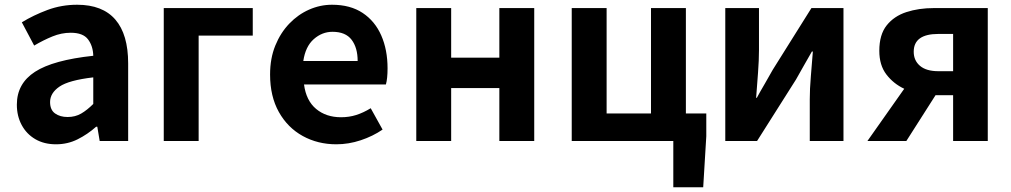

<svg xmlns="http://www.w3.org/2000/svg" viewBox="-20 -594 4261 809"><path d="M216 14Q166 14 129 -7.5Q92 -29 71.5 -67Q51 -105 51 -153Q51 -242 127.5 -291.5Q204 -341 373 -359Q372 -400 351 -428Q330 -456 278 -456Q239 -456 201 -440.5Q163 -425 124 -402L72 -500Q121 -530 180 -552Q239 -574 305 -574Q412 -574 466 -511.5Q520 -449 520 -327V0H400L390 -60H385Q349 -28 307 -7Q265 14 216 14ZM265 -101Q297 -101 322 -115.5Q347 -130 373 -156V-268Q270 -256 230.5 -229Q191 -202 191 -164Q191 -131 212 -116Q233 -101 265 -101Z M670 0V-560H1045V-444H817V0Z M1397 14Q1319 14 1255.5 -21Q1192 -56 1155 -122Q1118 -188 1118 -280Q1118 -348 1140 -402Q1162 -456 1199 -494.5Q1236 -533 1282.5 -553.5Q1329 -574 1379 -574Q1456 -574 1508 -539.5Q1560 -505 1586.5 -444.5Q1613 -384 1613 -306Q1613 -263 1606 -238H1261Q1270 -170 1312 -135Q1354 -100 1417 -100Q1451 -100 1481 -109.5Q1511 -119 1542 -138L1592 -48Q1551 -20 1500 -3Q1449 14 1397 14ZM1258 -337H1487Q1487 -393 1461.5 -426.5Q1436 -460 1381 -460Q1337 -460 1302 -429Q1267 -398 1258 -337Z M1734 0V-560H1881V-351H2084V-560H2231V0H2084V-223H1881V0Z M2817 195V0H2389V-560H2536V-116H2723V-560H2870V-116H2956V-20L2943 195Z M3036 0V-560H3178V-383Q3178 -341 3174 -288Q3170 -235 3166 -182H3169Q3183 -208 3203 -242Q3223 -276 3236 -300L3399 -560H3534V0H3392V-176Q3392 -219 3396.5 -272Q3401 -325 3405 -377H3401Q3386 -352 3367 -317.5Q3348 -283 3334 -259L3170 0Z M3934 -294H3996V-451H3934Q3830 -451 3830 -376Q3830 -339 3856.5 -316.5Q3883 -294 3934 -294ZM3635 0 3790 -220Q3745 -241 3715 -280Q3685 -319 3685 -380Q3685 -448 3716 -487Q3747 -526 3799 -543Q3851 -560 3915 -560H4142V0H3996V-193H3922L3799 0Z"/></svg>

Font: Source Han Sans TC
Style: Bold
Weight: 700
Designer: Ryoko NISHIZUKA Ë•øÂ°öÊ∂ºÂ≠ê (kana, bopomofo & ideographs); Paul D. Hunt (Latin, Greek & Cyrillic); Sandoll Communicatio
Foundry: Adobe
Version: Version 2.004;hotconv 1.0.118;makeotfexe 2.5.65603